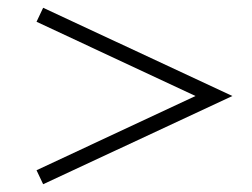

<svg xmlns="http://www.w3.org/2000/svg" viewBox="-20 -602 648 494"><path d="M483 -355 74 -546 91 -582 578 -355 91 -128 74 -164Z"/></svg>

Font: Playfair Display
Style: Regular
Weight: 400
Designer: Claus Eggers S?rensen
Foundry: Claus Eggers S?rensen
Version: Version 1.003